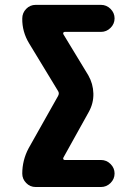

<svg xmlns="http://www.w3.org/2000/svg" viewBox="-20 -750 540 770"><path d="M239.3 -622.1Q235.4 -622.1 233.9 -618.7Q232.4 -615.2 234.4 -612.3L334 -448.2Q353.5 -414.1 354.5 -375Q355.5 -335.9 335.9 -300.8L234.4 -118.2Q232.4 -115.2 233.9 -111.8Q235.4 -108.4 239.3 -108.4H384.8Q407.2 -108.4 423.3 -92.3Q439.5 -76.2 439.5 -54.2Q439.5 -32.2 423.3 -16.1Q407.2 0 384.8 0H123Q100.6 0 85 -16.1Q69.3 -32.2 69.3 -53.7Q69.3 -107.4 94.7 -155.3L212.9 -365.2Q218.8 -376 212.9 -384.8L96.7 -576.2Q68.4 -623 69.3 -675.8Q69.3 -698.2 85 -714.4Q100.6 -730.5 123 -730.5H384.8Q407.2 -730.5 423.3 -714.4Q439.5 -698.2 439.5 -676.3Q439.5 -654.3 423.3 -638.2Q407.2 -622.1 384.8 -622.1Z"/></svg>

Font: Rounded-X Mgen+ 1mn bold
Style: Bold
Weight: 700
Designer: [Source Han Sans]
Ryoko NISHIZUKA  (kana & ideographs); Paul D. Hunt (Latin, Greek & Cyrillic); Wenlong ZHANG  (bopomofo
Version: Version 1.059.20150602